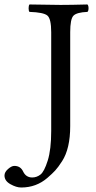

<svg xmlns="http://www.w3.org/2000/svg" viewBox="-88 -667 430 859"><path d="M226.1 -522.9V-103Q226.1 -52.2 217 -13.2Q208 25.9 189.9 54Q171.9 82 158.9 95.9Q146 109.9 124 128.9Q74.2 171.9 6.8 171.9Q-15.1 171.9 -41.5 157Q-67.9 142.1 -67.9 118.2Q-67.9 103 -52 89.1Q-36.1 75.2 -23.9 75.2Q3.9 75.2 15.6 100.6Q28.3 127 56.2 127Q76.2 127 93 114Q109.9 101.1 125.5 51.5Q141.1 2 141.1 -81.1V-522.9Q141.1 -583 124 -597.4Q106.9 -611.8 43.9 -613.8Q40 -617.7 40 -629.9Q40 -642.1 43.9 -647Q144 -645 183.1 -645Q227.1 -645 303.2 -647Q308.1 -642.1 308.1 -630.1Q308.1 -618.2 303.2 -613.8Q255.4 -611.8 240.7 -596.9Q226.1 -582 226.1 -522.9Z"/></svg>

Font: Linux Libertine O
Style: Regular
Weight: 400
Designer: Philipp H. Poll
Foundry: Philipp H. Poll
Version: Version 5.3.0